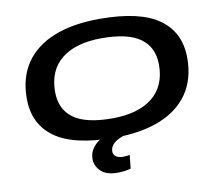

<svg xmlns="http://www.w3.org/2000/svg" viewBox="-96 -823 1299 1157"><g transform="rotate(-10 554.0 -245.0)"><path d="M550 10Q303 10 186.5 -73.5Q70 -157 70 -314Q70 -442 130.5 -530.5Q191 -619 306 -665Q421 -711 585 -711Q832 -711 948.5 -627.5Q1065 -544 1065 -387Q1065 -259 1004.5 -170.5Q944 -82 829 -36Q714 10 550 10ZM557 -107Q715 -107 802.5 -176Q890 -245 890 -377Q890 -483 814.5 -538.5Q739 -594 577 -594Q419 -594 332 -525Q245 -456 245 -324Q245 -218 320 -162.5Q395 -107 557 -107ZM532 -24 628 1Q570 17 546 39.5Q522 62 522 88Q522 111 539 121.5Q556 132 581 132Q594 132 603 131Q612 130 622 128L613 211Q593 216 572 218.5Q551 221 531 221Q465 221 431 189.5Q397 158 397 113Q397 66 433 29.5Q469 -7 532 -24Z"/></g></svg>

Font: Georama Extra Expanded SemiBold
Style: Italic
Weight: 600
Width: 8
Italic angle: -9°
Designer: Jean-Baptiste Levee
Foundry: Production Type
Version: Version 1.000